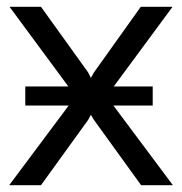

<svg xmlns="http://www.w3.org/2000/svg" viewBox="-20 -542 533 562"><path d="M312 -233 486 0H393L255 -191L246 -206L238 -191L100 0H7L181 -233H54V-289H180L8 -522H100L238 -330L246 -314L255 -330L392 -522H485L313 -289H427V-233Z"/></svg>

Font: YasnoRaleway Medium
Style: Regular
Weight: 500
Designer: Matt McInerney, Pablo Impallari, Rodrigo Fuenzalida
Foundry: Matt McInerney, Pablo Impallari, Rodrigo Fuenzalida
Version: Version 4.026